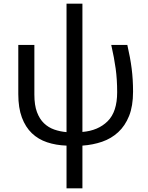

<svg xmlns="http://www.w3.org/2000/svg" viewBox="-20 -779 801 1039"><path d="M166 -536V-267Q166 -210 180 -172.5Q194 -135 218 -112Q242 -89 273.5 -78Q305 -67 340 -64V-759H426V-65Q511 -72 562.5 -123Q614 -174 614 -280Q614 -349 606 -407.5Q598 -466 582 -536H669Q685 -467 692.5 -408Q700 -349 700 -283Q700 -205 678.5 -151.5Q657 -98 619.5 -63.5Q582 -29 532.5 -12Q483 5 426 9V240H340V9Q283 7 235 -9Q187 -25 152.5 -58Q118 -91 98.5 -143Q79 -195 79 -270V-536Z"/></svg>

Font: BC Sans
Style: Regular
Weight: 400
Designer: Monotype Design Team
Province of B.C.
Foundry: Monotype Imaging Inc.
Version: Version 2.000;GOOG;noto-source:20170915:90ef993387c0